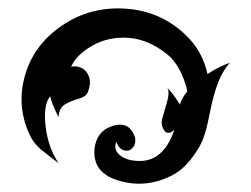

<svg xmlns="http://www.w3.org/2000/svg" viewBox="-20 -440 600 459"><path d="M397 -130Q385 -118 375 -125Q363 -140 368 -157Q373 -174 379.5 -197Q386 -220 380 -230Q395 -215 410 -190Q414 -205 428 -222Q413 -283 380 -310Q335 -346 287.5 -349.5Q240 -353 201 -331Q162 -309 150 -280Q158 -283 168.5 -280Q179 -277 185 -270Q202 -250 190 -220Q186 -209 168 -204Q150 -199 135.5 -190.5Q121 -182 120 -160Q103 -193 100 -210Q83 -189 89 -138Q95 -87 120 -50Q104 -62 99 -66Q94 -70 87.5 -75Q81 -80 78.5 -82Q76 -84 72 -88Q57 -103 50 -120Q19 -188 40 -260.5Q61 -333 127.5 -378.5Q194 -424 277 -419.5Q360 -415 420 -360Q464 -320 476 -263Q505 -282 530 -290Q498 -258 481 -167Q471 -114 457 -90Q427 -38 390 -20Q330 10 268 -7Q200 -25 206 -85Q211 -125 245 -137.5Q279 -150 294.5 -128Q310 -106 299 -89Q294 -82 287 -80Q267 -77 258 -101Q251 -83 265 -70.5Q279 -58 301 -56Q369 -47 397 -130Z"/></svg>

Font: SOV_mook
Style: Book
Weight: 400
Version: Version 1.00